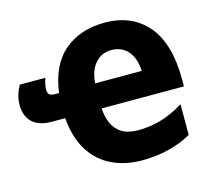

<svg xmlns="http://www.w3.org/2000/svg" viewBox="-116 -851 1094 987"><g transform="rotate(-15 430.5 -357.0)"><path d="M519 -724Q664 -724 746.5 -627Q829 -530 829 -340V-302H391Q393 -259 408.5 -223Q424 -187 457 -166Q490 -145 545 -145Q606 -145 665.5 -162Q725 -179 788 -218V-55Q738 -25 669 -7.5Q600 10 524 10Q435 10 364 -24Q293 -58 249.5 -127Q206 -196 197 -302H128Q57 -302 22.5 -335.5Q-12 -369 -12 -428Q-12 -455 -4.5 -480.5Q3 -506 16 -529H152Q145 -508 142.5 -493.5Q140 -479 140 -469Q140 -452 148 -443.5Q156 -435 180 -435H200Q219 -581 304 -652.5Q389 -724 519 -724ZM515 -579Q465 -579 431 -541.5Q397 -504 392 -435H640Q637 -503 604 -541Q571 -579 515 -579Z"/></g></svg>

Font: Noto Sans SemiCondensed Black
Style: Regular
Weight: 900
Width: 4
Designer: Monotype Design Team
Foundry: Monotype Imaging Inc.
Version: Version 2.013; ttfautohint (v1.8.4.7-5d5b)